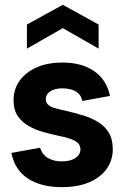

<svg xmlns="http://www.w3.org/2000/svg" viewBox="-20 -765 513 792"><path d="M234.1 7Q151.4 7 96.6 -27.6Q41.8 -62.1 26.9 -134.2L145.4 -155.6Q155.3 -124.8 179.7 -112Q204.1 -99.3 234.5 -99.3Q270.9 -99.3 291.3 -113.3Q311.7 -127.2 311.7 -148.6Q311.7 -167.5 298 -178Q284.3 -188.4 262.1 -194.9Q239.9 -201.4 214.9 -206.4Q189.5 -211.9 158.7 -220.4Q127.9 -228.8 99.9 -244.3Q71.9 -259.8 53.9 -285.6Q35.9 -311.4 35.9 -351.4Q35.9 -396.9 60.9 -431.9Q85.9 -467 131.2 -487Q176.4 -507 237.5 -507Q317.7 -507 368.9 -471.2Q420.2 -435.4 433.6 -369.3L319.2 -348.4Q315.7 -368.3 303.3 -379.8Q290.8 -391.2 273.4 -395.9Q256 -400.7 238 -400.7Q206.7 -400.7 187.8 -388.5Q168.9 -376.3 168.9 -355.9Q168.9 -343.5 176.4 -335.3Q183.8 -327 197.3 -322.1Q210.8 -317.1 227.7 -313.4Q244.7 -309.6 263.6 -305.1Q294.6 -297.6 326.6 -287.7Q358.6 -277.7 385.4 -261.2Q412.2 -244.6 428.7 -217.9Q445.2 -191.1 445.2 -149.1Q445.2 -105.1 420.7 -69.5Q396.2 -34 349.1 -13.5Q302.1 7 234.1 7ZM91 -564.5V-663.8L239.1 -745.2L386.7 -663.8V-564.5L239.1 -648.9Z"/></svg>

Font: Envelope Sans Variable
Style: Regular
Weight: 500
Designer: Andreas Rasmussen / Norman Anderson
Foundry: mail.de GmbH
Version: Version 1.150